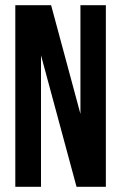

<svg xmlns="http://www.w3.org/2000/svg" viewBox="-20 -720 467 740"><path d="M138 -507V0H39V-700H177L290 -281V-700H388V0H275Z"/></svg>

Font: SVN-Bebas Neue
Style: Bold
Weight: 700
Designer: Ryoichi Tsunekawa
Foundry: Ryoichi Tsunekawa
Version: Version 1.300; ttfautohint (v1.7.9-c794)